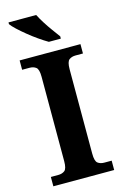

<svg xmlns="http://www.w3.org/2000/svg" viewBox="-138 -992 677 1052"><g transform="rotate(-15 200.5 -465.5)"><path d="M28 0V-53H70Q92 -53 106.5 -64Q121 -75 121 -118V-596Q121 -639 106.5 -650Q92 -661 70 -661H28V-714H373V-661H331Q309 -661 294.5 -650Q280 -639 280 -596V-118Q280 -75 294.5 -64Q309 -53 331 -53H373V0ZM209 -771Q185 -785 157 -804.5Q129 -824 102 -846Q75 -868 53.5 -888Q32 -908 23 -921V-931H180Q191 -909 208 -882Q225 -855 244 -829Q263 -803 277 -784V-771Z"/></g></svg>

Font: Noto Serif Tamil
Style: Bold Italic
Weight: 700
Italic angle: -12°
Designer: Indian Type Foundry, Tom Grace, and the Monotype Design Team
Foundry: Monotype Imaging Inc.
Version: Version 2.003; ttfautohint (v1.8.4.7-5d5b)